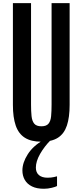

<svg xmlns="http://www.w3.org/2000/svg" viewBox="-20 -879 518 1205"><path d="M239.7 10.3Q174.8 10.3 135.5 -14.9Q96.2 -40 78.6 -91.3Q61 -142.6 61 -220.7V-859.4H174.8V-223.1Q174.8 -181.2 178 -150.4Q181.2 -119.6 194.8 -103Q208.5 -86.4 239.7 -86.4Q271 -86.4 284.4 -102.8Q297.9 -119.1 300.8 -149.9Q303.7 -180.7 303.7 -222.7V-859.4H417V-220.7Q417 -142.6 399.9 -91.3Q382.8 -40 344 -14.9Q305.2 10.3 239.7 10.3ZM255.4 305.7Q210.4 305.7 180.7 291Q150.9 276.4 135.7 250.2Q120.6 224.1 120.6 190.4Q120.6 142.1 154.1 89.4Q187.5 36.6 252.4 0H298.3Q257.8 41 231.4 87.4Q205.1 133.8 205.1 172.9Q205.1 203.6 224.4 220Q243.7 236.3 278.3 236.3Q300.8 236.3 317.9 232.4Q335 228.5 337.9 227.5V288.6Q329.6 293.5 304.9 299.6Q280.3 305.7 255.4 305.7Z"/></svg>

Font: Antonio SemiBold
Style: Regular
Weight: 600
Designer: Vernon Adams
Foundry: Vernon Adams
Version: Version 1.002